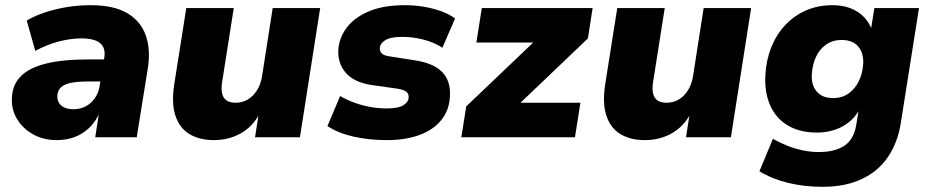

<svg xmlns="http://www.w3.org/2000/svg" viewBox="-20 -529 3580 740"><path d="M199 11Q147 11 107 -11.5Q67 -34 45 -71.5Q23 -109 26 -153Q28 -203 60.5 -235.5Q93 -268 157.5 -284Q222 -300 321 -300H396L383 -215H321Q281 -215 255 -210Q229 -205 215.5 -193Q202 -181 201 -160Q200 -136 216.5 -122Q233 -108 263 -108Q289 -108 310 -119Q331 -130 345.5 -150.5Q360 -171 364 -198L382 -307Q388 -344 366 -362.5Q344 -381 294 -381Q253 -381 208 -369.5Q163 -358 116 -333L83 -450Q116 -469 156 -482Q196 -495 240 -502Q284 -509 329 -509Q418 -509 470 -478.5Q522 -448 541.5 -393.5Q561 -339 550 -267L507 0H347L362 -97H365Q349 -60 323.5 -36Q298 -12 267 -0.5Q236 11 199 11Z M804 11Q749 11 710.5 -12Q672 -35 656 -83.5Q640 -132 652 -207L698 -498H881L836 -212Q832 -187 836 -169Q840 -151 853 -142Q866 -133 888 -133Q914 -133 935 -145.5Q956 -158 970.5 -181Q985 -204 990 -235L1031 -498H1214L1136 0H963L977 -90H980Q953 -40 907 -14.5Q861 11 804 11Z M1472 11Q1402 11 1342.5 -2.5Q1283 -16 1242 -43L1291 -159Q1316 -144 1346.5 -133Q1377 -122 1409 -116.5Q1441 -111 1470 -111Q1514 -111 1534 -123Q1554 -135 1555 -153Q1556 -167 1546.5 -175Q1537 -183 1513 -187L1414 -201Q1346 -211 1313.5 -247.5Q1281 -284 1284 -338Q1287 -383 1316 -422Q1345 -461 1401 -485Q1457 -509 1541 -509Q1576 -509 1610.5 -503.5Q1645 -498 1677 -487Q1709 -476 1734 -458L1685 -345Q1653 -366 1611.5 -376.5Q1570 -387 1531 -387Q1486 -387 1465.5 -374.5Q1445 -362 1444 -344Q1443 -331 1451.5 -323Q1460 -315 1480 -312L1576 -297Q1651 -286 1684.5 -251Q1718 -216 1714 -158Q1712 -105 1681 -66.5Q1650 -28 1596 -8.5Q1542 11 1472 11Z M1758 0 1777 -119 2076 -404 2074 -365H1816L1837 -498H2264L2246 -381L1941 -90L1943 -133H2217L2196 0Z M2465 11Q2410 11 2371.5 -12Q2333 -35 2317 -83.5Q2301 -132 2313 -207L2359 -498H2542L2497 -212Q2493 -187 2497 -169Q2501 -151 2514 -142Q2527 -133 2549 -133Q2575 -133 2596 -145.5Q2617 -158 2631.5 -181Q2646 -204 2651 -235L2692 -498H2875L2797 0H2624L2638 -90H2641Q2614 -40 2568 -14.5Q2522 11 2465 11Z M3151 191Q3080 191 3018 176Q2956 161 2907 131L2959 6Q2985 21 3014 32.5Q3043 44 3074 50.5Q3105 57 3135 57Q3198 57 3234.5 32.5Q3271 8 3280 -47L3290 -108L3293 -107Q3277 -78 3251 -57.5Q3225 -37 3193.5 -27.5Q3162 -18 3129 -18Q3064 -18 3018 -44.5Q2972 -71 2949 -121.5Q2926 -172 2930 -241Q2933 -298 2953 -347.5Q2973 -397 3007 -433Q3041 -469 3087 -489Q3133 -509 3188 -509Q3244 -509 3283.5 -484.5Q3323 -460 3340 -415L3337 -417L3350 -498H3522L3452 -56Q3440 21 3402 76.5Q3364 132 3300.5 161.5Q3237 191 3151 191ZM3191 -151Q3226 -151 3251 -169Q3276 -187 3290.5 -217Q3305 -247 3307 -284Q3309 -325 3287.5 -350Q3266 -375 3223 -375Q3190 -375 3164.5 -357.5Q3139 -340 3125 -310Q3111 -280 3109 -243Q3106 -202 3127.5 -176.5Q3149 -151 3191 -151Z"/></svg>

Font: Nunito Sans 10pt Black
Style: Italic
Weight: 900
Italic angle: -9°
Designer: Vernon Adams
Foundry: Vernon Adams
Version: Version 3.101;gftools[0.9.27]